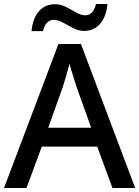

<svg xmlns="http://www.w3.org/2000/svg" viewBox="-20 -936 694 956"><path d="M540 0 464 -206H188L112 0H0L271 -717H383L653 0ZM362 -501Q359 -512 351.5 -534Q344 -556 337 -580Q330 -604 326 -619Q318 -588 308 -553Q298 -518 292 -501L220 -300H434ZM137 -781Q143 -845 174 -880Q205 -915 254 -915Q282 -915 308.5 -901.5Q335 -888 359 -874Q383 -860 405 -860Q444 -860 458 -916H515Q509 -852 478 -817Q447 -782 399 -782Q372 -782 345.5 -795.5Q319 -809 294.5 -823Q270 -837 248 -837Q207 -837 194 -781Z"/></svg>

Font: Noto Sans Ethiopic Medium
Style: Regular
Weight: 500
Designer: Monotype Design Team
Foundry: Monotype Imaging Inc.
Version: Version 2.102; ttfautohint (v1.8.4.7-5d5b)